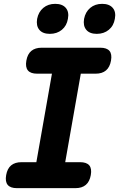

<svg xmlns="http://www.w3.org/2000/svg" viewBox="-20 -978 640 998"><path d="M483 -802Q446 -802 428.5 -823Q411 -844 417 -880Q424 -916 449 -937Q474 -958 511 -958Q548 -958 566 -937Q584 -916 577 -880Q571 -844 545.5 -823Q520 -802 483 -802ZM239 -802Q202 -802 184.5 -823Q167 -844 173 -880Q180 -916 205 -937Q230 -958 267 -958Q304 -958 322 -937Q340 -916 333 -880Q327 -844 301.5 -823Q276 -802 239 -802ZM319 -135H396Q430 -135 444 -118.5Q458 -102 452 -68Q446 -34 426 -17Q406 0 372 0H68Q34 0 20 -17Q6 -34 12 -68Q18 -102 38 -118.5Q58 -135 92 -135H169L250 -595H173Q139 -595 125 -612Q111 -629 117 -663Q123 -697 143 -713.5Q163 -730 197 -730H501Q535 -730 549 -713.5Q563 -697 557 -663Q551 -629 531 -612Q511 -595 477 -595H400Z"/></svg>

Font: Maple Mono NL ExtraBold
Style: Italic
Weight: 800
Italic angle: -10°
Monospace: yes
Designer: subframe7536
Version: Version 7.000